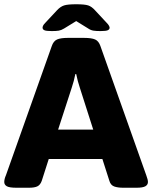

<svg xmlns="http://www.w3.org/2000/svg" viewBox="-20 -880 715 902"><path d="M58 2Q24 2 12 -5Q0 -12 0 -25Q0 -32 2 -40Q4 -48 8 -57L223 -663Q231 -687 248 -694.5Q265 -702 298 -702H376Q410 -702 427 -694.5Q444 -687 452 -663L667 -57Q675 -36 675 -25Q675 -12 663 -5Q651 2 621 2H559Q533 2 516.5 -4Q500 -10 494 -30L461 -133H209L176 -30Q169 -11 155.5 -4.5Q142 2 116 2ZM317 -468 253 -271H418L355 -468Q350 -483 345.5 -499.5Q341 -516 338 -532H334Q331 -516 326.5 -499.5Q322 -483 317 -468ZM223 -734Q197 -734 188.5 -738Q180 -742 180 -750Q180 -754 182.5 -759.5Q185 -765 193 -773L248 -832Q264 -849 281 -854.5Q298 -860 338 -860Q378 -860 394.5 -854.5Q411 -849 427 -831L481 -773Q489 -765 492 -759Q495 -753 495 -750Q495 -742 486.5 -738Q478 -734 452 -734Q432 -734 419 -736Q406 -738 393 -747L338 -781L281 -746Q268 -738 256 -736Q244 -734 223 -734Z"/></svg>

Font: Asap Semi Expanded ExtraBold
Style: Regular
Weight: 800
Width: 6
Designer: Pablo Cosgaya
Foundry: Omnibus-Type
Version: Version 3.001; ttfautohint (v1.8.4.7-5d5b)